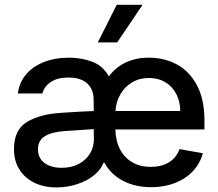

<svg xmlns="http://www.w3.org/2000/svg" viewBox="-20 -781 924 812"><path d="M421.9 -92.8H418Q406.2 -63 377 -39.3Q347.7 -15.6 305.9 -2Q264.2 11.7 217.8 11.7Q167 11.7 126.5 -7.6Q85.9 -26.9 62.5 -63.5Q39.1 -100.1 39.1 -150.4Q39.1 -232.4 94.2 -265.4Q149.4 -298.3 237.3 -303.7Q270.5 -306.2 309.8 -308.3Q349.1 -310.5 376.5 -311.5L376 -358.4Q376 -403.8 348.6 -428.5Q321.3 -453.1 268.6 -453.1Q224.1 -453.1 195.8 -434.8Q167.5 -416.5 159.2 -385.7H55.7Q60.5 -429.7 88.4 -464.1Q116.2 -498.5 163.8 -517.8Q211.4 -537.1 272.5 -537.1Q324.2 -537.1 369.9 -520Q415.5 -502.9 440.4 -458Q469.7 -497.1 512.5 -517.1Q555.2 -537.1 609.4 -537.1Q673.3 -537.1 726.6 -509.3Q779.8 -481.4 812.3 -421.6Q844.7 -361.8 844.7 -270.5V-233.4H467.8Q469.2 -184.1 488.3 -148.4Q507.3 -112.8 540.5 -94Q573.7 -75.2 617.2 -75.2Q662.6 -75.2 694.1 -94.2Q725.6 -113.3 739.3 -150.4L837.9 -132.8Q826.2 -89.8 795.9 -57.4Q765.6 -24.9 720.2 -7.1Q674.8 10.7 620.1 10.7Q551.3 10.7 499.3 -16.8Q447.3 -44.4 421.9 -92.8ZM241.2 -71.3Q282.2 -71.3 313 -87.6Q343.8 -104 360.4 -131.6Q377 -159.2 377 -191.4L376.5 -234.9L252 -226.6Q197.8 -222.7 169.2 -204.6Q140.6 -186.5 140.6 -149.4Q140.6 -112.3 168.2 -91.8Q195.8 -71.3 241.2 -71.3ZM742.2 -311.5Q742.2 -351.6 725.6 -383.5Q709 -415.5 679.2 -433.3Q649.4 -451.2 610.4 -451.2Q569.8 -451.2 538.3 -432.4Q506.8 -413.6 488.8 -381.6Q470.7 -349.6 468.3 -311.5ZM473.6 -760.7H583L475.6 -601.6H393.6Z"/></svg>

Font: Pretendard Std Medium
Style: Regular
Weight: 500
Designer: Base glyphs from Inter by Rasmus Andersson; Hangeul glyphs from Noto Sans CJK(Source Han Sans) by Jang Soo-young and Kan
Foundry: Kil Hyung-jin
Version: Version 1.309